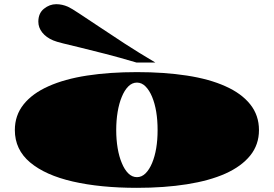

<svg xmlns="http://www.w3.org/2000/svg" viewBox="-20 -880 1315 922"><path d="M637.7 22Q461.9 22 329.8 -8.3Q197.8 -38.6 124.5 -100.1Q51.3 -161.6 51.3 -255.4Q51.3 -326.2 93.5 -378.9Q135.7 -431.6 212.9 -465.8Q290 -500.5 397.9 -517.1Q505.9 -533.7 637.7 -533.7Q769 -533.7 877.4 -517.1Q985.8 -500.5 1062.5 -465.8Q1139.6 -431.6 1181.6 -378.9Q1223.6 -326.2 1223.6 -255.4Q1223.6 -185.1 1181.6 -133.1Q1139.6 -81.1 1062.5 -46.4Q985.8 -12.2 877.4 4.9Q769 22 637.7 22ZM637.7 -29.3Q660.6 -29.3 679 -47.6Q697.3 -65.9 710.4 -97.2Q736.8 -160.6 736.8 -255.4Q736.8 -351.1 710.4 -415Q697.3 -446.3 679 -464.8Q660.6 -483.4 637.7 -483.4Q614.3 -483.4 595.9 -464.8Q577.6 -446.3 564.9 -415Q551.8 -383.8 544.9 -342.5Q538.1 -301.3 538.1 -255.4Q538.1 -210 544.9 -168.9Q551.8 -127.9 564.9 -97.2Q577.6 -65.9 595.9 -47.6Q614.3 -29.3 637.7 -29.3ZM635.7 -579.6Q551.8 -604.5 484.1 -621.8Q416.5 -639.2 366.2 -651.4Q315.9 -663.6 283 -671.6Q250 -679.7 235.4 -686Q201.7 -700.2 182.9 -723.9Q164.1 -747.6 164.1 -775.9Q164.1 -816.4 191.2 -838.1Q218.3 -859.9 250 -859.9Q278.3 -859.9 306.2 -847.7Q321.8 -840.8 361.1 -814.7Q400.4 -788.6 455.6 -752Q517.6 -710.4 580.3 -669.7Q643.1 -628.9 726.1 -579.6Z"/></svg>

Font: Asset
Style: Regular
Weight: 400
Version: Version 1.003; ttfautohint (v1.8.4.7-5d5b)